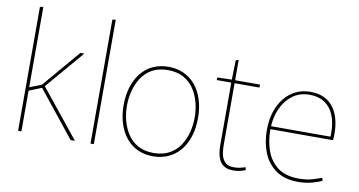

<svg xmlns="http://www.w3.org/2000/svg" viewBox="-74 -941 2136 1141"><g transform="rotate(10 994.0 -370.5)"><path d="M84 -748 104 -751V-266L182 -297L168 -285L368 -520H392L186 -279L187 -298L427 0H401L174 -284L187 -279L104 -246V0H84Z M521 -748 541 -751V0H521Z M899 10Q848 10 806.5 -9Q765 -28 736 -63.5Q707 -99 691 -149Q675 -199 675 -260Q675 -321 691 -371Q707 -421 736 -456.5Q765 -492 806.5 -511Q848 -530 899 -530Q950 -530 991.5 -511Q1033 -492 1062.5 -456.5Q1092 -421 1108 -371Q1124 -321 1124 -260Q1124 -199 1108 -149Q1092 -99 1062.5 -63.5Q1033 -28 991.5 -9Q950 10 899 10ZM899 -10Q955 -10 994.5 -32Q1034 -54 1058 -91Q1082 -128 1093 -172Q1104 -216 1104 -260Q1104 -304 1093 -348Q1082 -392 1058 -429Q1034 -466 994.5 -488Q955 -510 899 -510Q843 -510 804 -488Q765 -466 741 -429Q717 -392 706 -348Q695 -304 695 -260Q695 -216 706 -172Q717 -128 741 -91Q765 -54 804 -32Q843 -10 899 -10Z M1383 10Q1348 10 1327.5 -3.5Q1307 -17 1297.5 -38Q1288 -59 1285 -81Q1282 -103 1282 -121V-502H1194L1196 -518L1282 -520L1285 -637L1302 -643V-520H1453L1451 -502H1302V-127Q1302 -104 1306.5 -76.5Q1311 -49 1328.5 -29Q1346 -9 1384 -9Q1403 -9 1421.5 -13Q1440 -17 1453 -22L1457 -5Q1441 2 1422 6Q1403 10 1383 10Z M1775 10Q1693 10 1640.5 -27Q1588 -64 1563.5 -125.5Q1539 -187 1539 -262Q1539 -323 1555 -372Q1571 -421 1600 -456.5Q1629 -492 1668.5 -511Q1708 -530 1756 -530Q1805 -530 1841 -512Q1877 -494 1900 -460Q1923 -426 1932.5 -378Q1942 -330 1937 -270H1554L1559 -274Q1558 -205 1578 -145Q1598 -85 1646 -47.5Q1694 -10 1776 -10Q1824 -10 1859.5 -21Q1895 -32 1912 -39L1918 -22Q1899 -12 1860 -1Q1821 10 1775 10ZM1555 -288H1918Q1919 -294 1919 -299.5Q1919 -305 1919 -307Q1919 -374 1899.5 -419.5Q1880 -465 1843.5 -488.5Q1807 -512 1754 -512Q1693 -512 1649.5 -478.5Q1606 -445 1583 -391Q1560 -337 1559 -275Z"/></g></svg>

Font: Murecho Thin
Style: Regular
Weight: 100
Designer: Neil Summerour
Foundry: Positype
Version: Version 1.010